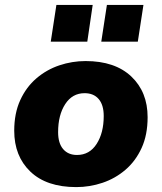

<svg xmlns="http://www.w3.org/2000/svg" viewBox="-20 -752 659 783"><path d="M291 11Q170 11 104 -52Q38 -115 38 -219Q38 -290 62.5 -343.5Q87 -397 128.5 -432.5Q170 -468 222 -485.5Q274 -503 329 -503Q449 -503 515.5 -440Q582 -377 582 -274Q582 -202 557.5 -148.5Q533 -95 491.5 -59.5Q450 -24 398 -6.5Q346 11 291 11ZM294 -120Q345 -120 374 -165Q403 -210 403 -279Q403 -324 382.5 -348Q362 -372 325 -372Q275 -372 246 -327.5Q217 -283 217 -213Q217 -168 237.5 -144Q258 -120 294 -120ZM393 -582 416 -732H565L542 -582ZM187 -582 210 -732H358L336 -582Z"/></svg>

Font: Nunito Sans Black
Style: Italic
Weight: 900
Italic angle: -9°
Designer: Vernon Adams
Foundry: Vernon Adams
Version: Version 3.006; ttfautohint (v1.8.3)